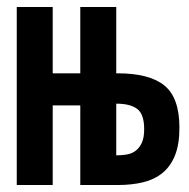

<svg xmlns="http://www.w3.org/2000/svg" viewBox="-20 -546 540 550"><path d="M494 -180Q494 -133 481.5 -101.5Q469 -70 446 -51Q423 -32 390.5 -24Q358 -16 317 -16H210V-244H131V-16H28V-526H131V-336H210V-526H313V-336H317Q408 -336 451 -301Q494 -266 494 -180ZM393 -176Q393 -219 373 -234Q353 -249 314 -249H313V-101Q329 -101 343.5 -103.5Q358 -106 369 -114.5Q380 -123 386.5 -137.5Q393 -152 393 -176Z"/></svg>

Font: D2Coding
Style: Bold
Weight: 700
Monospace: yes
Designer: Yong-Rak Park; Jeong-Hwan Yoon; Sang-Min Lee;
Foundry: NHN Corporation
Version: Version 1.3.2; Build 20180524